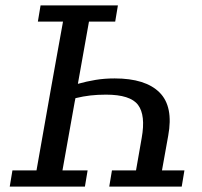

<svg xmlns="http://www.w3.org/2000/svg" viewBox="-20 -690 748 710"><path d="M120 -610 130 -670H416L406 -610H309L268 -380Q300 -389 333 -394.5Q366 -400 404 -400Q518 -400 570 -348Q622 -296 602 -188L579 -60H662L652 0H384L394 -60H483L504 -180Q519 -264 490.5 -302Q462 -340 372 -340Q341 -340 314.5 -337Q288 -334 259 -327L256 -312Q245 -249 233.5 -186Q222 -123 211 -60H304L294 0H16L26 -60H115L168 -360Q179 -423 190.5 -485.5Q202 -548 213 -610Z"/></svg>

Font: Source Serif 4 Caption
Style: Italic
Weight: 400
Italic angle: -12°
Designer: Frank Grießhammer
Foundry: Adobe Systems Incorporated
Version: Version 4.004;hotconv 1.0.117;makeotfexe 2.5.65602